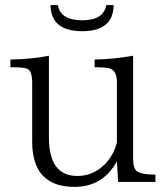

<svg xmlns="http://www.w3.org/2000/svg" viewBox="-20 -727 649 757"><path d="M445.8 -9.8 440.9 -90.8Q385.3 9.8 273.9 9.8Q106.9 9.8 106.9 -168.9V-401.4Q106.9 -448.2 86.9 -456.1Q73.2 -461.9 21 -461.9V-492.2Q105.5 -493.7 172.9 -507.3V-185.1Q172.9 -33.2 285.2 -33.2Q347.2 -33.2 393.1 -79.1Q427.2 -113.3 440.9 -165V-402.3Q440.9 -444.3 418 -455.1Q405.3 -461.9 353 -461.9V-492.2Q428.7 -493.7 504.9 -507.3V-101.1Q504.9 -58.1 524.9 -48.8Q544.9 -38.6 592.8 -38.6V-9.8ZM428.2 -707Q426.3 -604 304.2 -604Q180.7 -604 179.2 -707H208Q218.3 -647 304.2 -647Q388.7 -647 398.9 -707Z"/></svg>

Font: I.Ming
Style: Regular
Weight: 400
Designer: Ichiten Fonts Project
Version: Version 6.11; Dec 27, 2019